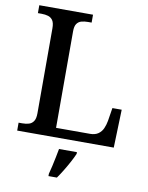

<svg xmlns="http://www.w3.org/2000/svg" viewBox="-100 -785 831 1077"><g transform="rotate(10 316.0 -246.5)"><path d="M35 0V-45H56Q77 -45 93.5 -50Q110 -55 120 -70Q130 -85 130 -115V-599Q130 -630 120 -644.5Q110 -659 93.5 -664Q77 -669 56 -669H35V-714H341V-669H320Q300 -669 283.5 -664.5Q267 -660 257 -646Q247 -632 247 -603V-53H441Q469 -53 487 -65.5Q505 -78 514 -98.5Q523 -119 527 -142L539 -217H592L585 0ZM252 208Q258 187 263.5 161.5Q269 136 274.5 110Q280 84 284 61H386V71Q377 92 362.5 119Q348 146 331.5 173Q315 200 300 221H252Z"/></g></svg>

Font: Noto Serif Gujarati Medium
Style: Regular
Weight: 500
Version: Version 2.102